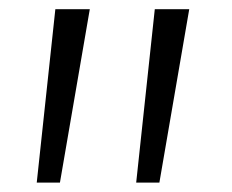

<svg xmlns="http://www.w3.org/2000/svg" viewBox="-20 -781 504 418"><path d="M60 -383.5 100.5 -761H175.5L110.5 -383.5ZM276.5 -383.5 317 -761H392L327 -383.5Z"/></svg>

Font: Spline Sans Light
Style: Regular
Weight: 300
Designer: Eben Sorkin, Mirko Velimirovic
Foundry: Sorkin Type
Version: Version 1.000; ttfautohint (v1.8.3)